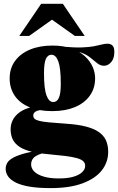

<svg xmlns="http://www.w3.org/2000/svg" viewBox="-20 -710 606 984"><path d="M239.5 254Q176.5 254 132.8 246.8Q89 239.5 61.8 226Q34.5 212.5 21.8 194.5Q9 176.5 9 155.5Q9 138 18 123.5Q27 109 50.2 96.8Q73.5 84.5 115.5 73.8Q157.5 63 223.5 52.5H279.5V60.5Q221 67.5 190.8 77.8Q160.5 88 150 101.5Q139.5 115 139.5 132.5Q139.5 153.5 156.2 169.8Q173 186 204.8 195.2Q236.5 204.5 281.5 204.5Q326 204.5 356 195.8Q386 187 401.2 172.2Q416.5 157.5 416.5 140Q416.5 126 406.8 116.5Q397 107 374.5 100.5Q352 94 314 89.2Q276 84.5 220 79.5Q164 74.5 127.5 63.5Q91 52.5 70.5 35.5Q50 18.5 42 -3.2Q34 -25 34.5 -50.5Q36 -98 74 -129.5Q112 -161 188.5 -169L205.5 -148.5Q174 -145.5 162.2 -138Q150.5 -130.5 150.5 -118.5Q150.5 -108 157 -101.5Q163.5 -95 181.2 -90.5Q199 -86 232.2 -82.8Q265.5 -79.5 319.5 -76Q379 -72 420 -61.5Q461 -51 486.2 -33.5Q511.5 -16 523 9.2Q534.5 34.5 534.5 68Q534.5 121 501.8 163Q469 205 403.2 229.5Q337.5 254 239.5 254ZM248.5 -140.5Q178 -140.5 129 -161.5Q80 -182.5 54.8 -220.5Q29.5 -258.5 29.5 -308Q29.5 -359.5 56.8 -397.2Q84 -435 133.5 -455.8Q183 -476.5 248.5 -476.5Q305 -476.5 346.5 -461.5Q388 -446.5 414.8 -422Q441.5 -397.5 454.5 -368Q467.5 -338.5 467.5 -309Q467.5 -257.5 440.2 -219.5Q413 -181.5 363.8 -161Q314.5 -140.5 248.5 -140.5ZM253 -187Q271.5 -187 281.5 -207.8Q291.5 -228.5 291.5 -282Q291.5 -361.5 278.8 -395.5Q266 -429.5 244 -429.5Q225.5 -429.5 215.5 -409Q205.5 -388.5 205.5 -334.5Q205.5 -255 218.2 -221Q231 -187 253 -187ZM320 -442.5 305.5 -470.5Q363.5 -465.5 401.2 -467Q439 -468.5 462.8 -473.2Q486.5 -478 502 -482Q517.5 -486 531.5 -486Q547 -486 556.5 -476.5Q566 -467 566 -444Q566 -410 549.8 -391.5Q533.5 -373 513 -373Q494 -373 477.8 -386.5Q461.5 -400 441.2 -416Q421 -432 392.2 -441.5Q363.5 -451 320 -442.5ZM79 -526 191 -690.5H302L414 -526H363.5L215 -631.5H278L129.5 -526Z"/></svg>

Font: Newsreader 36pt ExtraBold
Style: Regular
Weight: 800
Designer: Hugues Gentile
Foundry: Production Type
Version: Version 1.003